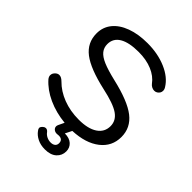

<svg xmlns="http://www.w3.org/2000/svg" viewBox="-253 -848 1199 1199"><g transform="rotate(45 346.0 -248.5)"><path d="M395 12 374 54Q415 54 437.5 74.5Q460 95 460 127Q460 164 433 188.5Q406 213 356 213Q318 213 289 198.5Q260 184 244 161Q236 151 236 143Q236 133 250 121Q258 114 267 114Q280 114 290 127Q300 141 316.5 149Q333 157 351 157Q370 157 381 148Q392 139 392 123Q392 90 357 90Q349 90 345 91Q328 93 316 84Q304 75 304 61Q304 56 307 48L326 8Q244 0 175 -31.5Q106 -63 62 -113Q52 -126 52 -138Q52 -157 69 -171Q80 -180 92 -180Q110 -180 129 -161Q172 -117 235.5 -92.5Q299 -68 375 -68Q455 -68 499.5 -97.5Q544 -127 544 -180Q544 -229 500 -259.5Q456 -290 349 -313Q202 -346 137 -396Q72 -446 72 -528Q72 -583 105 -624Q138 -665 199 -687.5Q260 -710 341 -710Q433 -710 506 -678.5Q579 -647 612 -593Q620 -581 620 -568Q620 -548 601 -535Q592 -529 580 -529Q569 -529 558 -534.5Q547 -540 540 -549Q511 -589 459.5 -610.5Q408 -632 341 -632Q256 -632 211.5 -605.5Q167 -579 167 -528Q167 -497 185 -474.5Q203 -452 244 -434.5Q285 -417 357 -400Q508 -365 574 -313.5Q640 -262 640 -180Q640 -97 574.5 -46Q509 5 396 10Z"/></g></svg>

Font: Kodchasan Medium
Style: Regular
Weight: 500
Designer: Katatrad Aksorn Co.,Ltd.
Foundry: Cadson Demak Co.,Ltd.
Version: Version 1.000; ttfautohint (v1.6)